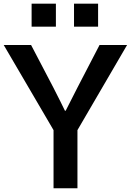

<svg xmlns="http://www.w3.org/2000/svg" viewBox="-22 -1015 705 1035"><path d="M148.4 -871.1V-995.1H279.3V-871.1ZM377 -871.1V-995.1H506.8V-871.1ZM-2 -772.5H145.5L264.6 -544.9Q309.6 -457 328.1 -418H332Q353.5 -459 396.5 -544.9L514.6 -772.5H663.1L395.5 -313.5V0H266.6V-313.5Z"/></svg>

Font: Gothic A1
Style: Bold
Weight: 700
Version: Version 2.50